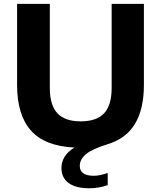

<svg xmlns="http://www.w3.org/2000/svg" viewBox="-20 -760 838 1000"><path d="M729.5 -740V-317.5Q729.5 -192.5 683.2 -115.2Q637 -38 539.5 -8.5Q458.5 16.5 427 43.5Q395.5 70.5 395.5 103.5Q395.5 155.5 468.5 155.5Q499.5 155.5 541 141V204Q496 220.5 445.5 220.5Q373.5 220.5 336.8 192.8Q300 165 300 115.5Q300 50 367.5 8.5Q213 1 141 -80.2Q69 -161.5 69 -317.5V-740H239.5V-302Q239.5 -212 279 -170Q318.5 -128 400.5 -128Q483 -128 522.2 -170Q561.5 -212 561.5 -302V-740Z"/></svg>

Font: Encode Sans Semi Expanded
Style: Bold
Weight: 700
Width: 6
Designer: Multiple Designers
Foundry: Impallari Type
Version: Version 2.000